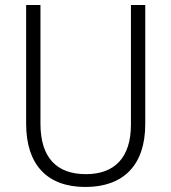

<svg xmlns="http://www.w3.org/2000/svg" viewBox="-20 -734 682 764"><path d="M558 -240V-714H501V-238C501 -107 436 -41 322 -41C205 -41 141 -107 141 -242V-714H84V-242C84 -78 168 10 320 10C469 10 558 -75 558 -240Z"/></svg>

Font: Noto Sans Armenian SemiCondensed Light
Style: Regular
Weight: 300
Width: 4
Designer: Monotype Design Team
Foundry: Monotype Imaging Inc.
Version: Version 2.008